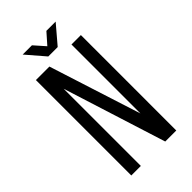

<svg xmlns="http://www.w3.org/2000/svg" viewBox="-255 -919 996 996"><g transform="rotate(-45 243.0 -421.0)"><path d="M194 -842H126L213 -741H282L368 -842H300L247 -782ZM151 0V-566L330 0H411V-700H342V-194L180 -700H81V0Z"/></g></svg>

Font: Bebas Neue Regular two
Style: Regular2
Weight: 400
Designer: Ryoichi Tsunekawa & LGV (GE)
Foundry: Free Software Foundation, Inc.
Version: Version 1.003 August 13, 2016